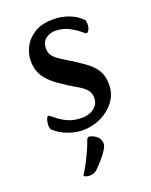

<svg xmlns="http://www.w3.org/2000/svg" viewBox="-141 -600 710 901"><g transform="rotate(-20 214.5 -150.0)"><path d="M193 13Q160 13 124 1Q88 -11 57 -37Q50 -41 48 -50Q46 -59 46 -65Q46 -77 50.5 -91.5Q55 -106 61 -106Q67 -106 85 -90Q103 -74 134 -58.5Q165 -43 209 -43Q227 -43 246.5 -50Q266 -57 279.5 -72.5Q293 -88 293 -112Q293 -140 275.5 -157Q258 -174 229 -190Q200 -206 166 -230Q118 -261 95 -295Q72 -329 72 -377Q72 -409 88.5 -443Q105 -477 141.5 -500.5Q178 -524 238 -524Q277 -524 312.5 -511Q348 -498 373 -474Q379 -470 380.5 -463Q382 -456 382 -450Q382 -433 376 -421Q370 -409 363 -409Q359 -409 341.5 -424Q324 -439 294.5 -454.5Q265 -470 224 -470Q203 -470 181 -455Q159 -440 159 -405Q159 -379 176.5 -362Q194 -345 226 -326.5Q258 -308 301 -278Q343 -250 361.5 -220.5Q380 -191 380 -149Q380 -100 352.5 -63.5Q325 -27 282 -7Q239 13 193 13ZM147 224Q138 224 129 220.5Q120 217 120 215Q120 214 130 198Q138 186 150.5 162Q163 138 175.5 110.5Q188 83 195 61Q200 51 207 51Q216 51 227.5 57Q239 63 246 69Q254 77 257 85Q260 93 261 100Q263 114 250.5 134Q238 154 219.5 175Q201 196 183 213Q175 219 167 221.5Q159 224 147 224Z"/></g></svg>

Font: BriemHand
Style: Regular
Weight: 400
Designer: Gunnlaugur SE Briem, Eben Sorkin
Foundry: Sorkin Type
Version: Version 1.001; ttfautohint (v1.8.4.7-5d5b)